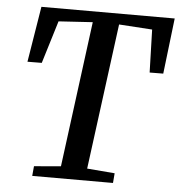

<svg xmlns="http://www.w3.org/2000/svg" viewBox="-53 -793 788 843"><g transform="rotate(5 341.5 -371.5)"><path d="M120 0 124 -43 242 -53 326 -695.5 176 -686 118.5 -498 55.5 -497.5 95.5 -743H683L654 -497.5L594 -497L588.5 -686L442 -695.5L357.5 -53L479.5 -43L476 0Z"/></g></svg>

Font: Merriweather 28pt Medium
Style: Italic
Weight: 500
Italic angle: -7.8°
Version: Version 2.101